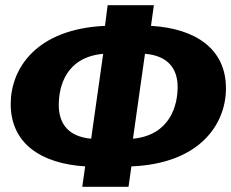

<svg xmlns="http://www.w3.org/2000/svg" viewBox="-20 -715 885 735"><path d="M845 -377C845 -527 730 -606 558 -616L569 -695H392L382 -616C118 -604 21 -452 21 -317C21 -167 135 -89 306 -78L295 0H472L483 -78C748 -89 845 -242 845 -377ZM489 -184 535 -509C623 -502 660 -452 660 -382C660 -314 633 -198 489 -184ZM205 -313C205 -384 232 -496 375 -509L329 -184C242 -192 205 -241 205 -313Z"/></svg>

Font: Fira Sans ExtraBold
Style: Italic
Weight: 800
Italic angle: -8°
Designer: bBox Type GmbH & Carrois Corporate GbR & Edenspiekermann AG
Foundry: bBox Type GmbH & Carrois Corporate GbR & Edenspiekermann AG
Version: Version 4.301;PS 004.301;hotconv 1.0.88;makeotf.lib2.5.64775